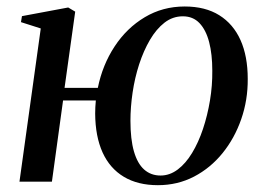

<svg xmlns="http://www.w3.org/2000/svg" viewBox="-20 -546 792 577"><path d="M174 -282H274Q288 -351 324.5 -406.5Q361 -462 415 -494.2Q469 -526.5 535 -526.5Q597 -526.5 639 -500.2Q681 -474 702.8 -425.5Q724.5 -377 724.5 -309Q725 -245.5 705 -188Q685 -130.5 648.8 -85.8Q612.5 -41 563 -15.2Q513.5 10.5 454.5 10.5Q394 10.5 352 -14.8Q310 -40 288.2 -88Q266.5 -136 266 -204.5Q266 -214.5 266.5 -224.2Q267 -234 268 -244H169.5L136 0H38.5L102.5 -460.5L43 -479.5L46 -497.5L185 -523.5L206 -511ZM529.5 -497Q499 -497 474.2 -477.8Q449.5 -458.5 430.5 -426Q411.5 -393.5 398.2 -352.8Q385 -312 378.5 -268Q372 -224 372 -183Q372 -127.5 382.5 -91Q393 -54.5 413.2 -36.5Q433.5 -18.5 462.5 -18.5Q490 -18.5 514 -36.5Q538 -54.5 557.2 -86.2Q576.5 -118 590 -158.5Q603.5 -199 611 -244Q618.5 -289 618 -333.5Q618 -383 608.5 -419.5Q599 -456 579.5 -476.5Q560 -497 529.5 -497Z"/></svg>

Font: Merriweather 120pt
Style: Italic
Weight: 400
Italic angle: -7.8°
Version: Version 2.101